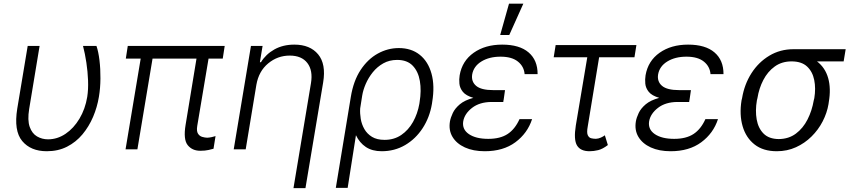

<svg xmlns="http://www.w3.org/2000/svg" viewBox="-20 -788 4496 1013"><path d="M126.1 -545.5H188.9L133.9 -213.1Q124.3 -153.8 136.7 -118.6Q149.1 -83.5 175.4 -68.2Q201.7 -52.9 233.3 -52.9Q282.7 -52.9 325.8 -82Q369 -111.2 399.3 -161.9Q429.7 -212.7 440.3 -277Q446.4 -316.4 444.6 -363.5Q442.8 -410.5 435.7 -457.7Q428.6 -505 418 -545.5H489Q499.3 -515.6 504.8 -470.2Q510.3 -424.7 509.9 -373.9Q509.6 -323.2 501.8 -277Q492.9 -222.7 471.1 -171.3Q449.2 -120 415 -79Q380.7 -38 333.6 -14Q286.6 9.9 226.9 9.9Q142 9.9 97.1 -44Q52.2 -98 71 -214.5Z M1165.5 -545.5 1155.2 -478.7H1080.3L1020.6 -123.2Q1016.3 -96.2 1024.5 -83.1Q1032.7 -70 1046.5 -65.9Q1060.4 -61.8 1072.8 -61.4Q1084.2 -61.8 1097.1 -64.6Q1110.1 -67.5 1117.2 -70L1106.5 -3.2Q1097.7 -0.7 1079.9 3.4Q1062.1 7.5 1036.9 7.5Q994 7.5 970.2 -22.4Q946.4 -52.2 959.2 -129.3L1016.7 -478.7H784.8L704.9 0H642.4L722.3 -478.7H643.8L654.1 -545.5Z M1332.7 -340.9 1276.3 0H1213.1L1304 -545.5H1365.4L1351.2 -459.9H1356.9Q1382.5 -501.8 1427.7 -527.2Q1473 -552.6 1533 -552.6Q1615.8 -552.6 1658.4 -501.4Q1701 -450.3 1685 -353.3L1591.6 204.5H1528.4L1620.7 -349.4Q1631.7 -416.2 1601.7 -455.4Q1571.7 -494.7 1508.5 -494.7Q1444.6 -494.7 1394.9 -453.5Q1345.2 -412.3 1332.7 -340.9Z M1751.8 203.1 1831 -277Q1844.8 -361.5 1882.6 -418.9Q1920.5 -476.2 1973.2 -505.3Q2025.9 -534.4 2084.2 -534.4Q2150.2 -534.4 2194.6 -498.9Q2239 -463.4 2256.7 -399.3Q2274.5 -335.2 2260.3 -250L2258.9 -240.1Q2246.8 -168.3 2210 -111.9Q2173.3 -55.4 2117.7 -22.7Q2062.1 9.9 1993.6 9.9Q1943.9 9.9 1910.3 -12.4Q1876.8 -34.8 1858 -74.6L1814.3 203.1ZM1880.3 -215.9Q1878.6 -190 1883.3 -161Q1888.1 -132.1 1902.5 -106.9Q1916.9 -81.7 1942.8 -65.9Q1968.8 -50.1 2008.9 -50.1Q2059.3 -50.1 2097.1 -75.8Q2134.9 -101.6 2159.1 -144.7Q2183.2 -187.9 2192.5 -240.1L2193.9 -250Q2203.8 -310 2195.3 -360.4Q2186.8 -410.9 2157.5 -441.4Q2128.2 -471.9 2075.3 -471.9Q2034.4 -471.9 2002.3 -453.8Q1970.2 -435.7 1946.9 -406.8Q1923.7 -377.8 1909.6 -345.2Q1895.6 -312.5 1891 -283.7Z M2637.1 -260.3H2636.7L2635.3 -250H2573.5Q2510.3 -249.6 2470.7 -218.9Q2431.1 -188.2 2424 -148.1Q2417.3 -105.5 2454 -80.4Q2490.8 -55.4 2556.1 -55.4Q2619.3 -55.4 2658.2 -81Q2697.1 -106.5 2720.9 -159.4H2787.3Q2763.1 -84.9 2699.2 -37.5Q2635.3 9.9 2537.3 9.9Q2476.9 9.9 2432.9 -10.1Q2388.8 -30.2 2367.5 -65.7Q2346.2 -101.2 2354 -147.7Q2357.6 -167.6 2369 -191.8Q2380.3 -215.9 2405.9 -237.6Q2431.5 -259.2 2477.3 -271.7Q2438.2 -283.4 2422.1 -303.4Q2405.9 -323.5 2403.8 -346.8Q2401.6 -370 2405.2 -391Q2418.3 -466.6 2479.2 -509.6Q2540.1 -552.6 2629.6 -552.6Q2720.9 -552.6 2768.8 -511.5Q2816.8 -470.5 2816.4 -396.7H2747.9Q2744.7 -437.5 2712.5 -463.2Q2680.4 -489 2621.1 -489Q2561.1 -489 2519.9 -463.6Q2478.7 -438.2 2471.2 -394.9Q2465.6 -357.6 2492.2 -335Q2518.8 -312.5 2583.1 -312.5H2644.5ZM2619 -603.3 2665.5 -768.5H2741.1L2666.9 -603.3Z M3337.7 -550.1 3327.4 -485.8H3141L3081 -121.1Q3074.9 -88.4 3081.1 -74.9Q3087.4 -61.4 3099.1 -58.6Q3110.8 -55.8 3121.1 -55.8Q3123.9 -55.8 3125 -55.8Q3136.7 -56.1 3150.2 -62.1Q3163.7 -68.2 3171.2 -74.2L3187.1 -22.7Q3159.8 -1.8 3136.2 4.1Q3112.6 9.9 3090.6 9.9Q3042.6 9.9 3024.3 -20.6Q3006 -51.1 3018.1 -126.4L3078.5 -485.8H2901.3L2911.6 -550.1Z M3617.9 -260.3H3617.5L3616.1 -250H3554.3Q3491.1 -249.6 3451.5 -218.9Q3411.9 -188.2 3404.8 -148.1Q3398.1 -105.5 3434.8 -80.4Q3471.6 -55.4 3536.9 -55.4Q3600.1 -55.4 3639 -81Q3677.9 -106.5 3701.7 -159.4H3768.1Q3744 -84.9 3680 -37.5Q3616.1 9.9 3518.1 9.9Q3457.7 9.9 3413.7 -10.1Q3369.7 -30.2 3348.4 -65.7Q3327.1 -101.2 3334.9 -147.7Q3338.4 -167.6 3349.8 -191.8Q3361.2 -215.9 3386.7 -237.6Q3412.3 -259.2 3458.1 -271.7Q3419 -283.4 3402.9 -303.4Q3386.7 -323.5 3384.6 -346.8Q3382.5 -370 3386 -391Q3399.1 -466.6 3460 -509.6Q3521 -552.6 3610.4 -552.6Q3701.7 -552.6 3749.6 -511.5Q3797.6 -470.5 3797.2 -396.7H3728.7Q3725.5 -437.5 3693.4 -463.2Q3661.2 -489 3601.9 -489Q3541.9 -489 3500.7 -463.6Q3459.5 -438.2 3452.1 -394.9Q3446.4 -357.6 3473 -335Q3499.6 -312.5 3563.9 -312.5H3625.4Z M3892.4 -258.5 3895.2 -269.9Q3907.3 -343 3944.6 -401.5Q3981.9 -459.9 4038.9 -494.1Q4095.9 -528.4 4166.5 -528.4Q4168 -528.4 4169.4 -528.4H4441.8L4431.1 -464.1H4290.5Q4333.8 -431.1 4349.4 -376.1Q4365.1 -321 4352.6 -248.6L4351.2 -238.6Q4343.4 -192.1 4320.5 -147.7Q4297.6 -103.3 4261.7 -67.8Q4225.9 -32.3 4179.5 -11.2Q4133.2 9.9 4078.5 9.9Q4006.7 9.9 3961.3 -25.6Q3915.8 -61.1 3898.1 -122Q3880.3 -182.9 3892.4 -258.5ZM3976.2 -269.9 3973.4 -258.5Q3964.1 -204.2 3972.3 -157.7Q3980.5 -111.2 4008.9 -82.9Q4037.3 -54.7 4088.8 -54.3Q4141 -54.7 4179 -82.9Q4217 -111.2 4240.6 -157.7Q4264.2 -204.2 4273.4 -258.5L4276.3 -269.9Q4284.8 -321.7 4275.9 -365.9Q4267 -410.2 4238.1 -437.1Q4209.2 -464.1 4156.2 -464.1Q4104.8 -464.1 4067.5 -437.1Q4030.2 -410.2 4007.3 -365.9Q3984.4 -321.7 3976.2 -269.9Z"/></svg>

Font: Inter UI Light
Style: Italic
Weight: 300
Italic angle: 9.39999°
Designer: Rasmus Andersson
Foundry: rsms
Version: 3.2;8d6f07862